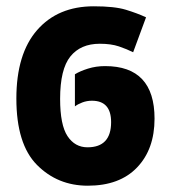

<svg xmlns="http://www.w3.org/2000/svg" viewBox="-20 -580 540 610"><path d="M259 10Q360 10 415.5 -48Q471 -106 471 -203Q471 -370 314 -370Q285 -370 259.5 -362Q234 -354 218 -344V-242Q227 -249 241.5 -254.5Q256 -260 272 -260Q333 -260 333 -192Q333 -112 258 -112Q218 -112 194.5 -147.5Q171 -183 171 -266Q171 -360 203.5 -400.5Q236 -441 297 -441Q333 -441 358 -432.5Q383 -424 403 -414L444 -525Q416 -538 380 -549Q344 -560 278 -560Q164 -560 98 -484.5Q32 -409 32 -267Q32 -122 97.5 -56Q163 10 259 10Z"/></svg>

Font: Noto Sans Mono Condensed Extra
Style: Regular
Weight: 800
Width: 3
Designer: Monotype Design Team
Foundry: Monotype Imaging Inc.
Version: Version 1.900